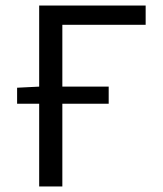

<svg xmlns="http://www.w3.org/2000/svg" viewBox="-20 -676 590 696"><path d="M206 0V-300H374V-362H206V-586H508V-656H122V-362L42 -358V-300H122V0Z"/></svg>

Font: Codetta
Style: Regular
Weight: 400
Italic angle: -11°
Designer: Ulrich Proeller
Foundry: PROSA GmbH
Version: Version 2.00;September 29, 2018;FontCreator 11.5.0.2427 64-b